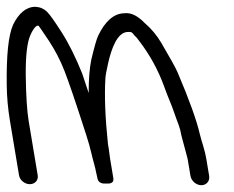

<svg xmlns="http://www.w3.org/2000/svg" viewBox="-21 -546 689 565"><path d="M299.1 -107.8 299 -108.2 296.7 -122.1C288.5 -199.9 286 -265.6 289.2 -316.3C289.6 -323.3 292.3 -338.7 297.3 -360.5C306.6 -401.2 323.7 -452 355.7 -452C366.6 -452 366.6 -452 374.3 -442.2L375.2 -441L376.4 -440C379.7 -437.1 383.5 -432.9 387.4 -427.1L387.7 -426.7L387.9 -426.3C418 -387.6 444.4 -341.4 463.6 -287.2C473.6 -258.9 482.2 -242.3 492.5 -211.9C503.1 -180.5 508.2 -174 512.5 -148.5L512.6 -147.9L528.6 -88.1C530.1 -82.8 531.1 -78.9 531.6 -75.5L539.5 -28.5C542 -13.5 556.5 -1 571.5 -1C586.6 -1 597 -13.5 594.5 -28.5L586.6 -75.5C581.2 -108.2 572.5 -128.2 567 -151.3C557.6 -192.3 535.8 -252.6 501.7 -332.9C495.7 -346.8 480.1 -374.7 453.9 -419.4C440.5 -442.1 424.9 -461 404.1 -479C385 -498.5 365.3 -509.6 345 -507C313.8 -506.6 287.7 -482.9 267.7 -440.4C262.8 -430.1 256.8 -408.1 247.7 -370.7C242.3 -343.9 239.8 -312.2 240 -272.1C232.3 -295.3 223.7 -321.6 221 -329.2L220.9 -329.5L220.8 -329.8C201.3 -378.1 181.3 -418.4 160.5 -450.8C140.2 -482.4 127.1 -501.4 118.1 -510.6C108.4 -520.5 96.4 -525.2 83.6 -526L83.3 -526H83.1C55.8 -526 34.1 -506.5 18.1 -474.4L17.9 -474.1L17.8 -473.8C3.4 -441.6 -2.2 -383 -1.2 -296.3C-0.8 -261.2 2.3 -226.3 8.1 -191.5L35 -30.1C37.4 -15.8 51.8 -4 66.8 -4C81.9 -4 92.4 -15.8 90 -30L63.2 -190.8C58.5 -219.4 55.6 -263.9 54.8 -323.6C54.1 -383 59.3 -423.1 68.4 -442.5C78.5 -465.9 87.2 -470.8 90.3 -470.5C92.5 -470.4 92.9 -469.8 93 -469.7C94.5 -467.9 105.8 -451.7 123.5 -425C141.4 -397.7 156.5 -368.6 168.7 -337.4C181 -306 202.5 -243 232.6 -149.3C239.6 -127.6 244.6 -109.7 247.7 -96C252.9 -73 259.4 -53.8 262.1 -37.5L262.3 -36.7L262.5 -36C263.8 -31.1 264.8 -26.6 265.5 -22.5C268.8 -2.9 287.8 -6 291.7 -6C295.6 -6 315.7 -2.9 312.4 -22.5L302.9 -79.5C301.8 -86.5 300.5 -96 299.1 -107.8Z"/></svg>

Font: MewTooHand
Style: BdCondLta
Weight: 400
Designer: Mew Too, Robert Jablonski
Version: Version 0.77